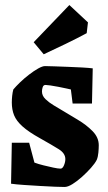

<svg xmlns="http://www.w3.org/2000/svg" viewBox="-20 -733 428 764"><path d="M237 11Q225 11 198.5 10Q172 9 139.5 7Q107 5 76 3Q45 1 24 -2L27 -165H96L117 -86Q133 -80 153.5 -75Q174 -70 192.5 -66Q211 -62 221 -62Q229 -62 234.5 -75Q240 -88 240 -100Q240 -123 213.5 -139.5Q187 -156 139 -183Q94 -208 69.5 -230Q45 -252 36 -274.5Q27 -297 27 -325Q27 -338 28.5 -352Q30 -366 33 -377Q43 -389 59.5 -405Q76 -421 95.5 -436Q115 -451 132 -460.5Q149 -470 159 -470Q172 -470 197 -469Q222 -468 251 -467Q280 -466 306.5 -464.5Q333 -463 349 -461L346 -321H269L262 -377Q258 -378 244 -381Q230 -384 212.5 -387.5Q195 -391 180.5 -393Q166 -395 161 -395Q153 -395 150 -386.5Q147 -378 147 -369Q147 -352 161 -338.5Q175 -325 193.5 -314Q212 -303 227 -294Q255 -277 289.5 -256.5Q324 -236 348.5 -211Q373 -186 373 -155Q373 -143 371.5 -126Q370 -109 365 -97Q358 -83 342 -65Q326 -47 306.5 -29.5Q287 -12 268.5 -0.5Q250 11 237 11ZM154 -517 114 -565 256 -713 330 -644 325 -601Q290 -582 241.5 -558.5Q193 -535 154 -517Z"/></svg>

Font: Grenze Gotisch ExtraBold
Style: Regular
Weight: 800
Designer: Renata Polastri
Foundry: Omnibus-Type
Version: Version 1.001